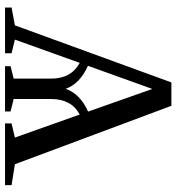

<svg xmlns="http://www.w3.org/2000/svg" viewBox="11 -711 700 762"><g transform="rotate(90 361.0 -330.0)"><path d="M714.8 0H469.7V-25.9L525.9 -39.1L434.6 -296.4Q373 -263.7 373 -183.1V-34.2L422.4 -22V0H242.7V-22L292 -34.2V-183.1Q292 -262.7 229.5 -296.4L137.2 -39.1L191.4 -25.9V0H9.8V-25.9L80.6 -39.1L307.1 -660.2H399.9L631.8 -39.1L714.8 -25.9ZM332.5 -240.7Q353 -298.8 422.9 -329.6L333 -584.5L241.2 -329.1Q312.5 -296.9 332.5 -240.7Z"/></g></svg>

Font: Liberation Serif
Style: Regular
Weight: 400
Designer: Steve Matteson
Foundry: Ascender Corporation
Version: Version 2.1.5